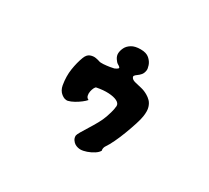

<svg xmlns="http://www.w3.org/2000/svg" viewBox="-139 -870 1278 1174"><g transform="rotate(30 500.0 -283.5)"><path d="M645 -547Q642 -526 631.5 -514Q621 -502 610 -494.5Q599 -487 594 -480Q589 -473 598 -462Q606 -453 625.5 -448.5Q645 -444 670 -438Q695 -432 718 -418Q732 -410 745.5 -396.5Q759 -383 766.5 -359Q774 -335 768 -295Q765 -273 753 -235.5Q741 -198 725 -155.5Q709 -113 691.5 -76.5Q674 -40 660 -20Q656 -15 653 -5Q650 5 653 15Q645 30 624 43.5Q603 57 578.5 65.5Q554 74 535 74Q527 74 516.5 71.5Q506 69 496 63Q486 57 477 44Q468 31 469 14Q470 6 482.5 -15.5Q495 -37 513 -65.5Q531 -94 548 -124.5Q565 -155 574 -181Q588 -222 591.5 -241.5Q595 -261 595 -267Q595 -286 573 -297Q551 -308 514 -310Q477 -312 431 -303Q425 -302 419 -290Q413 -278 410 -262.5Q407 -247 410.5 -233Q414 -219 428 -213Q419 -202 401 -188Q383 -174 361.5 -162Q340 -150 320 -145Q299 -141 275.5 -159.5Q252 -178 246 -212Q236 -271 244 -323Q252 -375 268 -417Q279 -446 299.5 -453.5Q320 -461 339 -457.5Q358 -454 365 -451Q375 -447 397 -448.5Q419 -450 440.5 -453.5Q462 -457 468 -459Q485 -466 491 -473Q497 -480 475 -492Q464 -498 452.5 -516Q441 -534 442 -552Q443 -571 453 -591.5Q463 -612 486.5 -626.5Q510 -641 550 -641Q590 -641 611 -622.5Q632 -604 639.5 -581.5Q647 -559 645 -547Z"/></g></svg>

Font: Potta One
Style: Regular
Weight: 400
Designer: 108,108go
Foundry: Font Zone 108
Version: Version 1.000